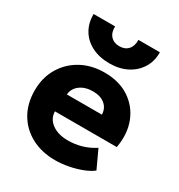

<svg xmlns="http://www.w3.org/2000/svg" viewBox="-183 -890 960 1029"><g transform="rotate(30 297.0 -376.0)"><path d="M309.5 15Q225.5 15 162 -18.8Q98.5 -52.5 63 -113.2Q27.5 -174 27.5 -255.5Q27.5 -334 63.5 -395Q99.5 -456 162.2 -490.5Q225 -525 306 -525Q395.5 -525 458.2 -483.8Q521 -442.5 548.8 -371.8Q576.5 -301 560.5 -211.5H177.5Q178.5 -166.5 216.2 -138.8Q254 -111 314.5 -111Q404.5 -111 477.5 -159L529 -48Q505.5 -29.5 468.5 -15.2Q431.5 -1 389.5 7Q347.5 15 309.5 15ZM187.5 -322H404.5Q403.5 -360.5 376 -383.5Q348.5 -406.5 301.5 -406.5Q254 -406.5 222.8 -383.5Q191.5 -360.5 187.5 -322ZM301.5 -580Q239 -580 192.5 -603.5Q146 -627 120.8 -669.2Q95.5 -711.5 96.5 -767H229.5Q227.5 -730 247.2 -708Q267 -686 301.5 -686Q336 -686 355.5 -708Q375 -730 373.5 -767H506.5Q507.5 -712.5 481.5 -670.2Q455.5 -628 409 -604Q362.5 -580 301.5 -580Z"/></g></svg>

Font: Geologica
Style: Bold
Weight: 700
Designer: Sindre Bremnes, Frode Helland
Foundry: Monokrom Skriftforlag AS
Version: Version 1.010; ttfautohint (v1.8.4.7-5d5b);gftools[0.9.28]